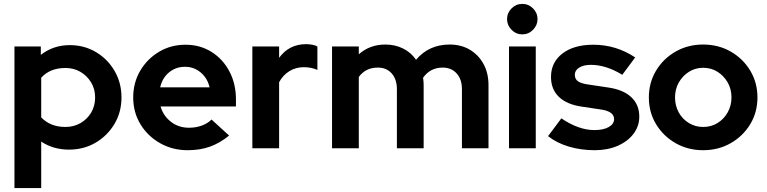

<svg xmlns="http://www.w3.org/2000/svg" viewBox="-20 -759 3928 983"><path d="M54 204V-521H189V-478Q253 -528 337 -528Q411 -528 471 -492.5Q531 -457 566.5 -396Q602 -335 602 -260Q602 -185 566 -124.5Q530 -64 469.5 -28.5Q409 7 333 7Q253 7 191 -34V204ZM315 -109Q358 -109 392.5 -129Q427 -149 447 -183Q467 -217 467 -260Q467 -303 446.5 -337Q426 -371 392 -391Q358 -411 315 -411Q236 -411 191 -361V-158Q238 -109 315 -109Z M941 10Q863 10 799.5 -26Q736 -62 699 -123Q662 -184 662 -260Q662 -336 698 -397Q734 -458 794.5 -494Q855 -530 930 -530Q1004 -530 1062.5 -493.5Q1121 -457 1154.5 -393.5Q1188 -330 1188 -250V-214H802Q816 -166 855 -135.5Q894 -105 948 -105Q983 -105 1013 -116Q1043 -127 1063 -147L1153 -65Q1105 -26 1054.5 -8Q1004 10 941 10ZM800 -312H1053Q1042 -359 1007.5 -388Q973 -417 927 -417Q880 -417 845.5 -388.5Q811 -360 800 -312Z M1272 0V-521H1409V-463Q1460 -533 1548 -533Q1586 -532 1605 -521V-401Q1574 -415 1535 -415Q1495 -415 1462 -395Q1429 -375 1409 -338V0Z M1680 0V-521H1817V-481Q1873 -531 1953 -531Q2003 -531 2044 -510.5Q2085 -490 2110 -453Q2176 -531 2282 -531Q2341 -531 2385.5 -504.5Q2430 -478 2455.5 -431.5Q2481 -385 2481 -323V0H2345V-303Q2345 -353 2318 -383Q2291 -413 2246 -413Q2183 -413 2146 -361Q2149 -343 2149 -323V0H2012V-303Q2012 -353 1985.5 -383Q1959 -413 1914 -413Q1852 -413 1817 -365V0Z M2654 -583Q2622 -583 2599 -606.5Q2576 -630 2576 -661Q2576 -693 2599 -716Q2622 -739 2654 -739Q2686 -739 2709 -716Q2732 -693 2732 -661Q2732 -630 2709 -606.5Q2686 -583 2654 -583ZM2586 0V-521H2723V0Z M3025 10Q2954 10 2892 -8.5Q2830 -27 2786 -62L2854 -153Q2943 -93 3023 -93Q3069 -93 3096.5 -108.5Q3124 -124 3124 -149Q3124 -188 3059 -198L2959 -213Q2882 -224 2841.5 -263Q2801 -302 2801 -365Q2801 -440 2859.5 -485Q2918 -530 3018 -530Q3134 -530 3232 -465L3166 -376Q3083 -427 3005 -427Q2968 -427 2945.5 -413Q2923 -399 2923 -376Q2923 -354 2939.5 -342.5Q2956 -331 2994 -326L3094 -311Q3171 -300 3212 -261.5Q3253 -223 3253 -162Q3253 -113 3223.5 -74Q3194 -35 3142.5 -12.5Q3091 10 3025 10Z M3580 10Q3502 10 3439 -26Q3376 -62 3339 -123Q3302 -184 3302 -260Q3302 -336 3339 -397.5Q3376 -459 3439 -495Q3502 -531 3580 -531Q3658 -531 3721 -495Q3784 -459 3821 -397.5Q3858 -336 3858 -260Q3858 -184 3821 -123Q3784 -62 3721 -26Q3658 10 3580 10ZM3580 -109Q3621 -109 3653.5 -129Q3686 -149 3705.5 -183.5Q3725 -218 3725 -260Q3725 -303 3705.5 -337Q3686 -371 3653.5 -391.5Q3621 -412 3580 -412Q3540 -412 3507.5 -391.5Q3475 -371 3455.5 -337Q3436 -303 3436 -260Q3436 -218 3455 -183.5Q3474 -149 3507 -129Q3540 -109 3580 -109Z"/></svg>

Font: Red Hat Display
Style: Bold
Weight: 700
Designer: Pentagram, MCKL
Foundry: Pentagram, MCKL
Version: Version 1.023; ttfautohint (v1.8.3)